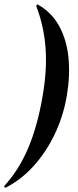

<svg xmlns="http://www.w3.org/2000/svg" viewBox="-48 -746 358 883"><path d="M126 -725Q190 -689 224.5 -625.5Q259 -562 267 -480Q275 -398 259 -304Q243 -211 203.5 -128.5Q164 -46 106.5 17.5Q49 81 -22 117Q-25 118 -27 114.5Q-29 111 -28 109Q38 37 81 -63.5Q124 -164 148 -304Q169 -425 161.5 -525.5Q154 -626 119 -717Q118 -719 121 -723Q124 -727 126 -725Z"/></svg>

Font: Cormorant
Style: Bold Italic
Weight: 700
Italic angle: -10°
Designer: Christian Thalmann (Catharsis Fonts)
Foundry: Catharsis Fonts
Version: Version 4.000